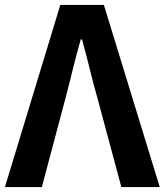

<svg xmlns="http://www.w3.org/2000/svg" viewBox="-25 -760 669 780"><path d="M-5 0H145L241 -361C263 -443 279 -517 303 -600H308C332 -517 347 -443 371 -361L468 0H624L397 -740H220Z"/></svg>

Font: Source Han Sans SC Bold
Style: Regular
Weight: 700
Designer: Ryoko NISHIZUKA (kana & ideographs); Paul D. Hunt (Latin, Greek & Cyrillic); Wenlong ZHANG (bopomofo); Sandoll Communica
Foundry: Adobe Systems Incorporated
Version: Version 1.001;PS 1.001;hotconv 1.0.78;makeotf.lib2.5.61930